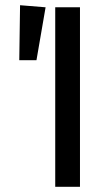

<svg xmlns="http://www.w3.org/2000/svg" viewBox="-20 -717 427 737"><path d="M57 -697 54 -486H120L155 -689ZM287 -689H192V0H287Z"/></svg>

Font: FiraGO Unicode
Style: Regular
Weight: 400
Designer: bBox Type
Foundry: bBox Type GmbH
Version: Version 1.001;PS 001.001;hotconv 1.0.88;makeotf.lib2.5.64775